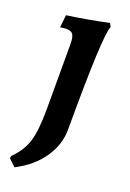

<svg xmlns="http://www.w3.org/2000/svg" viewBox="-140 -524 553 818"><g transform="rotate(20 136.5 -114.5)"><path d="M7 214 9 203Q52 161 67.5 111Q83 61 83 -36V-330Q83 -362 75 -374Q67 -386 46 -386Q34 -386 17 -383L23 -440Q99 -450 211 -473L219 -457Q198 -414 198 14Q198 84 155.5 145Q113 206 38 244Z"/></g></svg>

Font: Alegreya
Style: Bold
Weight: 700
Designer: Juan Pablo del Peral
Foundry: Huerta Tipografica
Version: Version 2.008; ttfautohint (v1.8)